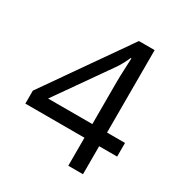

<svg xmlns="http://www.w3.org/2000/svg" viewBox="-169 -840 909 962"><g transform="rotate(30 286.0 -359.0)"><path d="M552 -162H448V0H363V-162H21V-237L357 -718H448V-241H552ZM363 -466Q363 -518 365 -554.5Q367 -591 368 -624H364Q356 -605 344 -583Q332 -561 321 -546L107 -241H363Z"/></g></svg>

Font: Noto Sans Tamil Supplement
Style: Regular
Weight: 400
Designer: Ek Type
Foundry: Ek Type
Version: Version 2.001; ttfautohint (v1.8.4.7-5d5b)